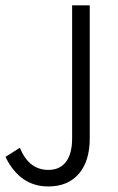

<svg xmlns="http://www.w3.org/2000/svg" viewBox="-20 -670 432 703"><path d="M157.2 12.7Q52.7 12.7 0 -95.7L52.7 -128.9Q85.9 -47.9 157.2 -47.9Q199.2 -47.9 221.7 -77.6Q244.1 -107.4 244.1 -163.1V-650.4H308.6V-163.1Q308.6 -80.1 268.6 -33.7Q228.5 12.7 157.2 12.7Z"/></svg>

Font: Lohit Devanagari
Style: Regular
Weight: 400
Version: 2.95.4